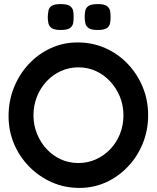

<svg xmlns="http://www.w3.org/2000/svg" viewBox="-20 -903 768 941"><path d="M369 18Q297 18 234.5 -9.5Q172 -37 124 -85.5Q76 -134 49 -197.5Q22 -261 22 -334Q22 -409 48.5 -474.5Q75 -540 121.5 -589.5Q168 -639 229 -667Q290 -695 360 -695Q433 -695 495.5 -667.5Q558 -640 605 -591Q652 -542 679 -477.5Q706 -413 706 -338Q706 -265 680 -200.5Q654 -136 607 -86.5Q560 -37 499.5 -9.5Q439 18 369 18ZM364 -104Q410 -104 450 -122Q490 -140 520.5 -172Q551 -204 568 -246.5Q585 -289 585 -338Q585 -387 567.5 -429.5Q550 -472 519.5 -504.5Q489 -537 449.5 -555Q410 -573 364 -573Q319 -573 279 -555Q239 -537 208.5 -504.5Q178 -472 161 -429Q144 -386 144 -338Q144 -290 161.5 -247Q179 -204 209 -172Q239 -140 278.5 -122Q318 -104 364 -104ZM458 -756Q427 -756 414 -765.5Q401 -775 398 -790Q395 -805 395 -820Q395 -836 398 -850.5Q401 -865 414 -874Q427 -883 459 -883Q491 -883 504 -873.5Q517 -864 519.5 -849.5Q522 -835 522 -819Q522 -804 519.5 -789.5Q517 -775 504 -765.5Q491 -756 458 -756ZM278 -756Q246 -756 233 -765.5Q220 -775 217 -790Q214 -805 214 -820Q215 -836 217.5 -850.5Q220 -865 233 -874Q246 -883 278 -883Q310 -883 323 -873.5Q336 -864 338.5 -849.5Q341 -835 341 -819Q341 -804 338.5 -789.5Q336 -775 323 -765.5Q310 -756 278 -756Z"/></svg>

Font: Fredoka Medium
Style: Regular
Weight: 500
Designer: Ben Nathan
Foundry: Milena B. Brandão, Ben Nathan
Version: Version 2.001